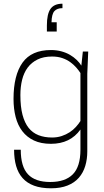

<svg xmlns="http://www.w3.org/2000/svg" viewBox="-20 -808 559 1036"><path d="M255 208Q202 208 164 194Q126 180 102 153Q78 126 67 87.5Q56 49 56 0H92Q92 91 131 132.5Q170 174 251 174Q332 174 373 132.5Q414 91 414 0V-109Q359 -32 255 -32Q201 -32 163 -50Q125 -68 100.5 -100Q76 -132 64.5 -176.5Q53 -221 53 -274Q53 -402 101.5 -470Q150 -538 255 -538Q285 -538 311 -531Q337 -524 357.5 -512Q378 -500 393.5 -485Q409 -470 419 -454L427 -530H456L451 -410V-400V9Q451 51 440 87.5Q429 124 405.5 151Q382 178 344.5 193Q307 208 255 208ZM261 -66Q289 -66 313 -74Q337 -82 356 -94.5Q375 -107 389.5 -123Q404 -139 414 -155V-414Q405 -428 391.5 -443.5Q378 -459 359.5 -472.5Q341 -486 316.5 -494.5Q292 -503 261 -503Q215 -503 182.5 -487Q150 -471 129.5 -443.5Q109 -416 99.5 -378Q90 -340 90 -295Q90 -232 101.5 -188.5Q113 -145 134.5 -118Q156 -91 188 -78.5Q220 -66 261 -66ZM286 -638H233V-671Q233 -732 252.5 -760Q272 -788 317 -788V-764Q288 -764 273.5 -748Q259 -732 258 -688H286Z"/></svg>

Font: Tanohe Sans ExtraLight
Style: Regular
Weight: 250
Designer: Village Type and Design LLC & Cristiano Sobral
Foundry: Cooper Hewitt Smithsonian Design Museum
Version: Version 1.00;May 30, 2020;FontCreator 12.0.0.2522 64-bit; tt